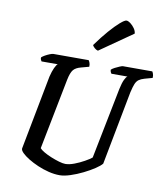

<svg xmlns="http://www.w3.org/2000/svg" viewBox="-102 -1059 985 1142"><g transform="rotate(10 390.5 -487.5)"><path d="M336 0Q304 0 269.5 -8.5Q235 -17 202.5 -31Q170 -45 144 -61Q118 -77 103 -92Q88 -107 89 -118L175 -567Q183 -600 193 -621.5Q203 -643 211 -648H113Q111 -651 108 -657Q105 -663 106 -671Q113 -678 126.5 -685.5Q140 -693 154 -698.5Q168 -704 174 -704H388Q391 -700 395 -690Q399 -680 398 -666L350 -653Q319 -645 305 -628Q291 -611 282 -567L198 -139Q205 -130 224.5 -118.5Q244 -107 269.5 -96.5Q295 -86 319 -79Q343 -72 358 -72Q381 -72 411.5 -83.5Q442 -95 470.5 -111Q499 -127 512 -138L597 -566Q605 -604 614.5 -624Q624 -644 632 -648H535Q533 -650 530 -656.5Q527 -663 527 -671Q534 -678 548.5 -685.5Q563 -693 576.5 -698.5Q590 -704 595 -704H772Q775 -700 778.5 -690Q782 -680 781 -666L734 -653Q713 -647 700.5 -638Q688 -629 680.5 -611Q673 -593 665 -558L580 -113Q569 -99 540.5 -80Q512 -61 474.5 -42.5Q437 -24 400 -12Q363 0 336 0ZM432 -769Q420 -772 410.5 -781Q401 -790 398 -797Q436 -850 470.5 -889.5Q505 -929 531.5 -952Q558 -975 569 -975Q579 -975 593 -964.5Q607 -954 618 -938.5Q629 -923 630 -907Z"/></g></svg>

Font: Texturina Medium 12pt SemiBold
Style: Italic
Weight: 600
Italic angle: -11°
Version: Version 1.002